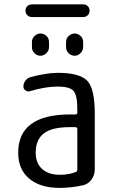

<svg xmlns="http://www.w3.org/2000/svg" viewBox="-20 -872 540 901"><path d="M309.6 -275.4Q222.7 -275.4 185.1 -245.6Q147.5 -215.8 147.5 -155.3Q147.5 -106.4 177.7 -79.1Q208 -51.8 259.8 -51.8Q302.7 -51.8 335 -64.5Q342.8 -67.4 342.8 -75.2V-265.6Q342.8 -274.4 334 -275.4ZM259.8 9.8Q168.9 9.8 117.2 -33.7Q65.4 -77.1 65.4 -155.3Q65.4 -335 309.6 -335H334Q342.8 -335 342.8 -343.8V-360.4Q342.8 -425.8 324.7 -445.8Q306.6 -465.8 250 -465.8Q194.3 -465.8 121.1 -444.3Q110.4 -440.4 100.1 -447.3Q89.8 -454.1 89.8 -465.8Q89.8 -480.5 99.1 -493.2Q108.4 -505.9 122.1 -509.8Q194.3 -529.3 250 -530.3Q353.5 -530.3 389.2 -493.2Q424.8 -456.1 424.8 -339.8V-77.1Q424.8 -50.8 409.7 -29.8Q394.5 -8.8 371.1 -2.9Q313.5 9.8 259.8 9.8ZM370.1 -792H129.9Q117.2 -792 108.4 -800.3Q99.6 -808.6 99.6 -821.8Q99.6 -835 108.4 -843.3Q117.2 -851.6 129.9 -851.6H370.1Q382.8 -851.6 391.6 -843.3Q400.4 -835 400.4 -821.8Q400.4 -808.6 391.6 -800.3Q382.8 -792 370.1 -792ZM290 -674.8Q290 -691.4 302.2 -703.1Q314.5 -714.8 330.1 -714.8Q345.7 -714.8 357.9 -703.6Q370.1 -692.4 370.1 -674.8V-650.4Q370.1 -634.8 357.9 -622.6Q345.7 -610.4 330.1 -610.4Q314.5 -610.4 302.2 -622.1Q290 -633.8 290 -650.4ZM129.9 -674.8Q129.9 -691.4 142.1 -703.1Q154.3 -714.8 169.9 -714.8Q185.5 -714.8 197.8 -703.6Q210 -692.4 210 -674.8V-650.4Q210 -634.8 197.8 -622.6Q185.5 -610.4 169.9 -610.4Q154.3 -610.4 142.1 -622.1Q129.9 -633.8 129.9 -650.4Z"/></svg>

Font: Rounded Mgen+ 1mn regular
Style: Regular
Weight: 400
Designer: [Source Han Sans]
Ryoko NISHIZUKA  (kana & ideographs); Paul D. Hunt (Latin, Greek & Cyrillic); Wenlong ZHANG  (bopomofo
Version: Version 1.059.20150602